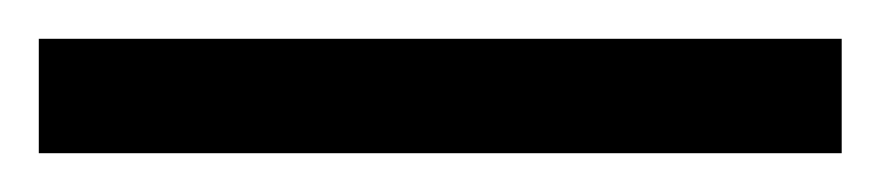

<svg xmlns="http://www.w3.org/2000/svg" viewBox="-25 -839 454 99"><path d="M-5 -760V-819H409V-760Z"/></svg>

Font: Noto Serif Thai Condensed Black
Style: Regular
Weight: 900
Width: 3
Designer: Monotype Design Team
Foundry: Monotype Imaging Inc.
Version: Version 2.002; ttfautohint (v1.8.4.7-5d5b)